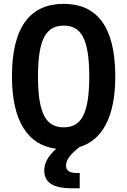

<svg xmlns="http://www.w3.org/2000/svg" viewBox="-20 -762 660 996"><path d="M578 -365.5C578 -630 478 -742 310.5 -742C142.5 -742 42 -630 42 -365.5C42 -130 127 -8 271.5 9.5C229.5 48 209.5 83 209.5 123C209.5 169 236 214.5 348 214.5H393.5V135.5H379C336 135.5 322.5 120 322.5 96.5C322.5 70.5 340 41.5 393 0.5C510 -35 578 -154.5 578 -365.5ZM443 -365.5C443 -168 400 -101.5 310.5 -101.5C221 -101.5 177 -168 177 -365.5C177 -562.5 221 -629 310.5 -629C400 -629 443 -562.5 443 -365.5Z"/></svg>

Font: Monaspace Neon SemiBold
Style: Regular
Weight: 600
Designer: Riley Cran & the Lettermatic Team
Foundry: Lettermatic
Version: Version 1.200 (Monaspace Neon)